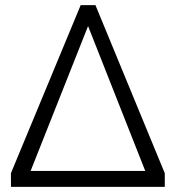

<svg xmlns="http://www.w3.org/2000/svg" viewBox="-20 -730 687 750"><path d="M352.8 -710 623.7 -53.2V0H22.9L22.6 -53.2L295.2 -710ZM99.6 -62.3H547.4L324 -628.1Z"/></svg>

Font: Raleway Thin
Style: Regular
Weight: 100
Designer: Matt McInerney, Pablo Impallari, Rodrigo Fuenzalida
Foundry: Matt McInerney, Pablo Impallari, Rodrigo Fuenzalida
Version: Version 4.026